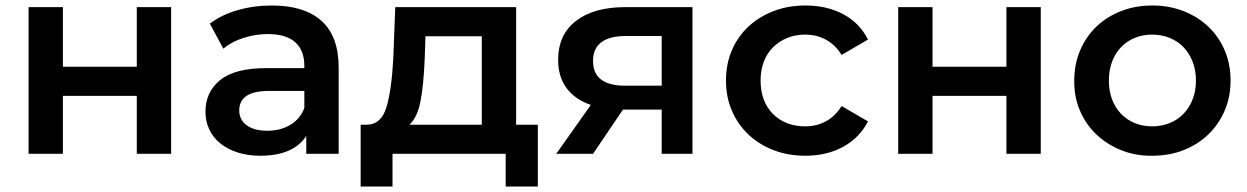

<svg xmlns="http://www.w3.org/2000/svg" viewBox="-20 -560 4539 699"><path d="M84 -534H209V-317H478V-534H603V0H478V-211H209V0H84Z M1213 -313V0H1095V-65Q1048 7 927 7Q882 7 845 -5Q808 -17 782 -38Q756 -59 742 -88.5Q728 -118 728 -153Q728 -225 781.5 -268.5Q835 -312 950 -312H1088V-320Q1088 -377 1054.5 -406.5Q1021 -436 955 -436Q910 -436 866.5 -422Q823 -408 793 -383L744 -474Q786 -506 845 -523Q904 -540 970 -540Q1088 -540 1150.5 -484Q1213 -428 1213 -313ZM1088 -167V-229H959Q851 -229 851 -158Q851 -124 878 -104Q905 -84 953 -84Q1001 -84 1037 -105.5Q1073 -127 1088 -167Z M1938 -106V119H1821V0H1409V119H1293V-106H1318Q1369 -108 1387.5 -171.5Q1406 -235 1412 -351L1419 -534H1859V-106ZM1471 -106H1734V-428H1529L1526 -342Q1522 -250 1511 -192Q1500 -134 1471 -106Z M2501 -534V0H2389V-161H2248L2139 0H2005L2131 -178Q2073 -198 2042.5 -239.5Q2012 -281 2012 -342Q2012 -434 2077 -484Q2142 -534 2256 -534ZM2139 -338Q2139 -248 2256 -248H2389V-429H2260Q2139 -429 2139 -338Z M2623 -267Q2623 -327 2644.5 -377Q2666 -427 2704.5 -463Q2743 -499 2796 -519.5Q2849 -540 2912 -540Q2991 -540 3050.5 -508Q3110 -476 3140 -416L3044 -360Q3021 -397 2987 -415.5Q2953 -434 2911 -434Q2876 -434 2846.5 -422Q2817 -410 2795 -388.5Q2773 -367 2761 -336Q2749 -305 2749 -267Q2749 -191 2794 -145Q2840 -100 2911 -100Q2953 -100 2987 -118.5Q3021 -137 3044 -174L3140 -118Q3109 -58 3049.5 -25.5Q2990 7 2912 7Q2849 7 2796 -13.5Q2743 -34 2704.5 -70.5Q2666 -107 2644.5 -157Q2623 -207 2623 -267Z M3250 -534H3375V-317H3644V-534H3769V0H3644V-211H3375V0H3250Z M3891 -267Q3891 -327 3912.5 -377Q3934 -427 3971.5 -463Q4009 -499 4061 -519.5Q4113 -540 4175 -540Q4237 -540 4289 -519.5Q4341 -499 4379 -463Q4417 -427 4438.5 -377Q4460 -327 4460 -267Q4460 -207 4438.5 -157Q4417 -107 4379 -70.5Q4341 -34 4289 -13.5Q4237 7 4175 7Q4115 8 4062.5 -13Q4010 -34 3971.5 -70.5Q3933 -107 3911.5 -157.5Q3890 -208 3891 -267ZM4334 -267Q4334 -304 4322 -335Q4310 -366 4289 -388Q4268 -410 4238.5 -422Q4209 -434 4175 -434Q4140 -434 4111 -422Q4082 -410 4061 -388Q4040 -366 4028.5 -335Q4017 -304 4017 -267Q4017 -229 4028.5 -198.5Q4040 -168 4061 -146Q4082 -124 4111 -112Q4140 -100 4175 -100Q4209 -100 4238.5 -112Q4268 -124 4289 -146Q4310 -168 4322 -198.5Q4334 -229 4334 -267Z"/></svg>

Font: CMG Sans SemiBold
Style: Regular
Weight: 600
Designer: Julieta Ulanovsky
Foundry: Julieta Ulanovsky
Version: Version 7.200